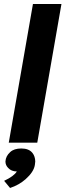

<svg xmlns="http://www.w3.org/2000/svg" viewBox="-30 -708 324 953"><path d="M155 0H13.5L133.5 -688H275ZM20 225 -9.5 189.5Q39.5 166.5 53.5 143Q26.5 143 10.5 125.5Q-3 112 -3 93.5Q-1.5 66.5 21 46.5Q40 29 76 29Q113.5 29 131 51Q144.5 68 145 93.5L143 111Q137.5 145.5 97 181.5Q64 210.5 20 225Z"/></svg>

Font: Lucymar Sans
Style: Bold Italic
Weight: 700
Italic angle: -10°
Foundry: The League of Moveable Type (original font) / Main changes by Cristiano Sobral with portions from Mirco Monsees
Version: Version 2.00;August 30, 2020;FontCreator 13.0.0.2681 64-bit